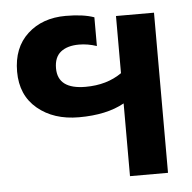

<svg xmlns="http://www.w3.org/2000/svg" viewBox="-45 -595 640 639"><g transform="rotate(-5 275.5 -275.0)"><path d="M364 -243Q305 -210 212 -210Q128 -210 74 -255Q20 -300 20 -379Q20 -459 69.5 -504.5Q119 -550 197 -550Q256 -550 292 -537V-441Q262 -451 233 -451Q194 -451 172 -433.5Q150 -416 150 -379Q150 -309 243 -309Q314 -309 364 -344V-535H491V0H364Z"/></g></svg>

Font: Prompt Medium
Style: Regular
Weight: 500
Designer: Katatrad Team
Foundry: CadsonDemak
Version: Version 1.001